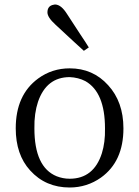

<svg xmlns="http://www.w3.org/2000/svg" viewBox="-20 -820 617 854"><path d="M353 -594 375 -609C367 -622 355 -641 338 -666C311 -707 291 -738 278 -758C261 -785 244 -799 226 -800C224 -800 222 -800 219 -799C200 -796 191 -784 191 -765C191 -750 203 -732 226 -711C289 -652 332 -613 353 -594ZM290 14C341 14 388 -1 429 -30C496 -78 529 -151 529 -249C529 -328 506 -392 461 -441C416 -491 359 -516 290 -516C238 -516 191 -501 150 -471C83 -422 50 -348 50 -249C50 -172 71 -109 114 -62C160 -11 219 14 290 14ZM290 -25C269 -25 250 -29 232 -36C166 -63 133 -134 133 -249C132 -294 138 -334 149 -367C174 -440 221 -477 290 -477C315 -476 339 -470 360 -459C418 -426 447 -356 447 -249C448 -207 443 -170 433 -138C409 -63 361 -25 290 -25Z"/></svg>

Font: Noto Serif Tangut
Style: Regular
Weight: 400
Designer: YANG Xicheng
Foundry: Liu Zhao Studio
Version: Version 2.169